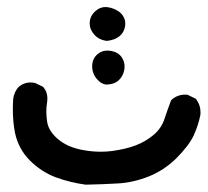

<svg xmlns="http://www.w3.org/2000/svg" viewBox="-20 -334 576 532"><path d="M15.6 -30.3Q15.6 -44.9 16.6 -60.5Q19 -78.6 30.8 -92.3Q45.4 -105.5 64.9 -105.5Q70.3 -105.5 77.6 -104L99.6 -93.3L100.6 -91.8Q111.3 -79.6 111.3 -61Q111.3 -55.2 109.9 -46.4Q108.4 -37.6 108.4 -24.9Q108.4 -12.2 110.4 2Q113.8 28.3 140.1 51Q166.5 73.7 208.5 81.5Q234.4 86.4 258.8 86.4Q274.9 86.4 290 84.5Q329.1 79.1 356 68.8Q382.8 58.6 405.3 40Q426.8 22 435.3 -3.4Q443.8 -28.8 454.1 -56.2L455.6 -57.6Q471.7 -71.8 492.7 -71.8Q495.6 -71.8 500 -71.3L522.9 -60.1L523.9 -58.6Q535.6 -43 535.6 -22.5Q535.6 -17.1 535.2 -15.1Q528.8 15.1 516.6 41.5Q503.9 68.8 469.2 104Q435.1 137.7 392.3 154.8Q349.6 171.9 306.4 174.3Q263.2 176.8 217.3 177.7Q174.8 171.9 135.7 157.7Q95.7 143.1 63 110.8Q30.8 78.6 21.5 33.7Q15.6 3.4 15.6 -30.3ZM252 -111.3Q235.4 -127.4 235.4 -150.4Q235.4 -171.4 250.5 -184.1Q261.7 -193.8 277.3 -193.8Q290 -193.8 301.8 -188.5Q313 -183.1 318.8 -172.9Q325.2 -162.1 325.2 -149.9Q325.2 -136.7 318.8 -124.5Q315.4 -117.7 309.6 -112.3Q298.3 -100.6 275.4 -99.6Q262.2 -100.6 252 -111.3ZM228.5 -269Q228.5 -290 245.6 -304.2Q257.3 -314.5 272.5 -314.5Q278.3 -314.5 286.1 -312.5Q293.9 -310.5 301.8 -306.6Q317.4 -298.8 323.7 -284.7Q327.1 -277.3 327.1 -269Q327.1 -265.6 326.7 -261.7Q323.7 -243.7 310.8 -233.4Q297.9 -223.1 276.4 -220.7Q254.9 -223.1 241.7 -237.5Q228.5 -252 228.5 -269Z"/></svg>

Font: Bakudai
Style: Bold
Weight: 700
Version: Version 1.48